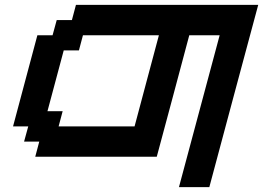

<svg xmlns="http://www.w3.org/2000/svg" viewBox="-20 -645 1082 790"><path d="M716.3 125H841.3Q874.5 0 941.7 -250Q1008.8 -500 1042.5 -625H292.5L275.9 -562.5H213.4L196.3 -500H133.8Q117.2 -437.5 83.7 -312.5Q50.3 -187.5 33.7 -125H96.2L79.1 -62.5H141.6L125 0H625Q647.5 -83 692.1 -250Q736.8 -417 758.8 -500H883.8Q856 -395.5 800 -187.3Q744.1 21 716.3 125ZM533.7 -125H221.2L237.8 -187.5H175.3Q186.5 -229 208.7 -312.3Q231 -395.5 242.2 -437.5H304.7L321.3 -500H633.8Q617.2 -437.5 583.7 -312.5Q550.3 -187.5 533.7 -125Z"/></svg>

Font: Faithful 32x
Style: Oblique
Weight: 400
Foundry: Faithful Resource Pack
Version: Version 1.0; January 27, 2023